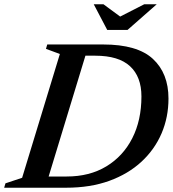

<svg xmlns="http://www.w3.org/2000/svg" viewBox="-44 -878 808 898"><path d="M236 -625.5 171 -649.5 177 -670H438Q598.5 -670 671.2 -602.5Q744 -535 744 -417Q744 -330 711.8 -254.5Q679.5 -179 617.8 -121.8Q556 -64.5 467.2 -32.2Q378.5 0 265 0H-24.5L-18.5 -20.5L59.5 -46.5ZM268 -52.5Q375 -52.5 453.2 -99.8Q531.5 -147 574.5 -231.2Q617.5 -315.5 617.5 -427Q617.5 -519 564.2 -568.2Q511 -617.5 401.5 -617.5H355.5L183.5 -52.5ZM689 -858 552.5 -738H457.5L394.5 -858H440L518 -800.5L630.5 -858Z"/></svg>

Font: Newsreader Text SemiBold
Style: Italic
Weight: 600
Italic angle: -17°
Designer: Hugues Gentile
Foundry: Production Type
Version: Version 1.001